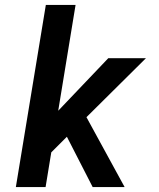

<svg xmlns="http://www.w3.org/2000/svg" viewBox="-20 -755 640 775"><path d="M354 0 250 -203 187 -140 164 0H44L165 -735H285L215 -308L417 -520H569L329 -282L483 0Z"/></svg>

Font: Iosevka Aile Oblique
Style: Bold
Weight: 700
Italic angle: -9°
Designer: Belleve Invis
Foundry: Belleve Invis
Version: Version 31.1.0; ttfautohint (v1.8.4)